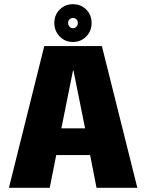

<svg xmlns="http://www.w3.org/2000/svg" viewBox="-20 -895 696 915"><path d="M22.5 0H217L248 -156H409.5L440 0H634.5L465.5 -675.5H191ZM272.5 -283.5 328 -559.5H330L385.5 -283.5ZM327.5 -695Q365.5 -695 391 -721.2Q416.5 -747.5 416.5 -785.5Q416.5 -824 391 -849.5Q365.5 -875 327.5 -875Q290 -875 264.5 -849.5Q239 -824 239 -785.5Q239 -747.5 264.5 -721.2Q290 -695 327.5 -695ZM327.5 -760.5Q318.5 -760.5 311.5 -767.8Q304.5 -775 304.5 -785.5Q304.5 -796 311.5 -802.8Q318.5 -809.5 327.5 -809.5Q337.5 -809.5 344.2 -802.8Q351 -796 351 -785.5Q351 -775 344.2 -767.8Q337.5 -760.5 327.5 -760.5Z"/></svg>

Font: Anybody SemiCondensed ExtraBold
Style: Regular
Weight: 800
Width: 4
Version: Version 1.113;gftools[0.9.25]